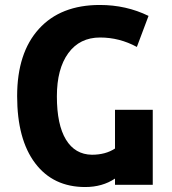

<svg xmlns="http://www.w3.org/2000/svg" viewBox="-20 -744 691 773"><path d="M49 -357Q49 -531 136.5 -627.5Q224 -724 382 -724Q488 -724 578 -680L531 -555Q461 -593 383 -593Q301 -593 255 -530Q209 -467 209 -356Q209 -242 245.5 -182Q282 -122 350 -121Q405 -121 443 -146V-302H595V0H443V-25Q392 9 323 9Q194 9 121.5 -87Q49 -183 49 -357Z"/></svg>

Font: Noto Sans Georgian Bold Narrow
Style: Regular
Weight: 700
Width: 4
Designer: Monotype Design team
Foundry: Monotype Imaging Inc.
Version: Version 1.000